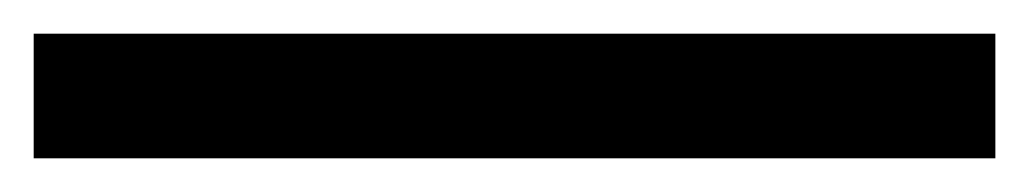

<svg xmlns="http://www.w3.org/2000/svg" viewBox="-21 137 611 114"><path d="M570 157V231H-1V157Z"/></svg>

Font: Yaldevi ExtraLight Medium
Style: Regular
Weight: 500
Version: Version 1.100